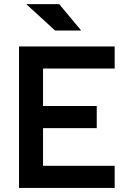

<svg xmlns="http://www.w3.org/2000/svg" viewBox="-20 -921 626 941"><path d="M73.2 0H542V-108.4H190.9V-293H454.1V-401.4H190.9V-585H542V-693.4H73.2ZM250 -771.5H377.9L270 -900.9H108.4Z"/></svg>

Font: Cascadia Code PL SemiBold
Style: Regular
Weight: 600
Monospace: yes
Designer: Aaron Bell
Foundry: Saja Typeworks
Version: Version 2404.023